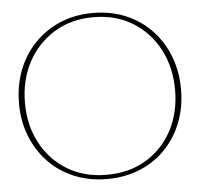

<svg xmlns="http://www.w3.org/2000/svg" viewBox="-50 -716 803 772"><g transform="rotate(-5 352.0 -330.0)"><path d="M352 5Q279 5 218.5 -20.5Q158 -46 115 -91.5Q72 -137 48.5 -197.5Q25 -258 25 -328Q25 -399 48 -460Q71 -521 114.5 -567Q158 -613 218 -639Q278 -665 352 -665Q426 -665 486.5 -639Q547 -613 590 -567Q633 -521 656 -460Q679 -399 679 -328Q679 -258 656 -197.5Q633 -137 590 -91.5Q547 -46 486.5 -20.5Q426 5 352 5ZM352 -12Q444 -12 512 -53.5Q580 -95 617.5 -166.5Q655 -238 655 -328Q655 -419 617.5 -491Q580 -563 512 -605.5Q444 -648 352 -648Q262 -648 193.5 -605.5Q125 -563 87 -491Q49 -419 49 -328Q49 -238 87 -166.5Q125 -95 193 -53.5Q261 -12 352 -12Z"/></g></svg>

Font: Panamera Thin
Style: Regular
Weight: 100
Designer: Bastien Sozeau
Foundry: NBR — Bastien Sozeau
Version: Version 3.003;gftools[0.9.33]